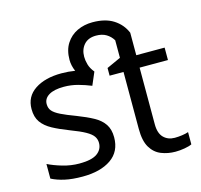

<svg xmlns="http://www.w3.org/2000/svg" viewBox="-110 -884 1061 1014"><g transform="rotate(-15 420.0 -377.0)"><path d="M220 10Q164 10 123.5 1Q83 -8 52 -24V-104Q84 -88 129.5 -74.5Q175 -61 222 -61Q289 -61 319 -82.5Q349 -104 349 -140Q349 -160 338 -176Q327 -192 298.5 -208Q270 -224 217 -244Q165 -264 128 -284Q91 -304 71 -332Q51 -360 51 -404Q51 -472 106.5 -509Q162 -546 252 -546Q290 -546 326 -540Q312 -572 312 -603Q312 -656 335 -692Q358 -728 396 -746Q434 -764 480 -764Q550 -764 594.5 -735.5Q639 -707 659 -659V-536H814V-468H659V-158Q659 -109 682.5 -85.5Q706 -62 743 -62Q762 -62 783.5 -65Q805 -68 818 -73V-6Q804 1 778 5.5Q752 10 728 10Q686 10 650 -4.5Q614 -19 592.5 -55Q571 -91 571 -156V-468H495V-510L572 -545V-641Q558 -664 535.5 -677.5Q513 -691 480 -691Q437 -691 414 -665Q391 -639 391 -599Q391 -579 397.5 -556Q404 -533 423 -510L393 -440Q359 -454 322 -464Q285 -474 246 -474Q192 -474 163.5 -456.5Q135 -439 135 -409Q135 -386 148 -371Q161 -356 190.5 -341.5Q220 -327 271 -308Q323 -288 359.5 -268Q396 -248 415 -219.5Q434 -191 434 -148Q434 -70 376 -30Q318 10 220 10Z"/></g></svg>

Font: Apis
Style: Regular
Weight: 400
Designer: Monotype Design Team
Foundry: Monotype Imaging Inc.
Version: Version 2.000; build 0001